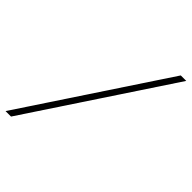

<svg xmlns="http://www.w3.org/2000/svg" viewBox="-228 -798 967 967"><g transform="rotate(45 255.0 -314.5)"><path d="M523 -690 26 61H-13L484 -690Z"/></g></svg>

Font: Exo 2 ExtraLight
Style: Italic
Weight: 250
Italic angle: -8°
Designer: Natanael Gama
Foundry: Natanael Gama
Version: Version 2.010